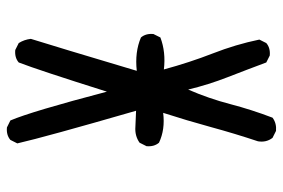

<svg xmlns="http://www.w3.org/2000/svg" viewBox="-148 -650 797 540"><g transform="rotate(90 250.0 -380.5)"><path d="M338.9 -2 319.3 -11.7Q293.9 -71.3 238.3 -283.2Q177.7 -90.8 156.2 -35.2Q142.6 -23.4 121.1 -25.4L101.6 -35.2Q91.8 -50.8 89.8 -69.3Q111.3 -137.7 179.7 -367.2Q127 -361.3 85.9 -378.9Q74.2 -392.6 76.2 -414.1L85.9 -433.6Q127 -449.2 175.8 -443.4Q156.2 -515.6 130.9 -580.6Q105.5 -645.5 91.8 -711.9L101.6 -731.4Q115.2 -743.2 136.7 -741.2L156.2 -731.4Q175.8 -678.7 197.3 -623.5Q218.8 -568.4 232.4 -511.7Q257.8 -570.3 273.4 -630.4Q289.1 -690.4 311.5 -749Q327.1 -760.7 348.6 -758.8L368.2 -749Q381.8 -731.4 377.9 -708Q356.4 -643.6 337.9 -575.7Q319.3 -507.8 297.9 -441.4Q344.7 -447.3 381.8 -429.7Q393.6 -416 391.6 -394.5L381.8 -375Q362.3 -361.3 336.9 -363.3L292 -365.2Q366.2 -108.4 383.8 -31.2L374 -11.7Q360.4 0 338.9 -2Z"/></g></svg>

Font: JasonHandwriting4
Style: Regular
Weight: 400
Version: Version 1.01.21